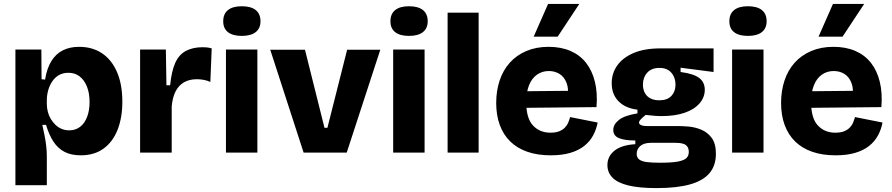

<svg xmlns="http://www.w3.org/2000/svg" viewBox="-20 -782 4573 984"><path d="M59 167V-268V-528H192L193 -376L211 -374Q220 -431 243 -468.5Q266 -506 302 -524Q338 -542 385 -542Q454 -542 503.5 -508.5Q553 -475 580 -412Q607 -349 607 -261Q607 -180 583 -118Q559 -56 511.5 -21Q464 14 394 14Q345 14 311 -3.5Q277 -21 254 -56Q231 -91 216 -142H197Q203 -115 208.5 -87Q214 -59 217 -32.5Q220 -6 220 19V167ZM335 -114Q367 -114 390.5 -132Q414 -150 426.5 -183Q439 -216 439 -259Q439 -305 425.5 -338.5Q412 -372 388 -390.5Q364 -409 331 -409Q302 -409 281 -396.5Q260 -384 246.5 -363Q233 -342 226.5 -317.5Q220 -293 220 -269V-250Q220 -229 225 -209.5Q230 -190 240 -173Q250 -156 264 -142.5Q278 -129 296 -121.5Q314 -114 335 -114Z M698 0V-250V-528H830L833 -345H852Q859 -417 878 -459.5Q897 -502 932.5 -521Q968 -540 1019 -540Q1029 -540 1040 -539Q1051 -538 1065 -534L1058 -362Q1041 -370 1022.5 -373Q1004 -376 989 -376Q951 -376 923.5 -360.5Q896 -345 880 -314Q864 -283 860 -236V0Z M1138 0V-528H1299V0ZM1219 -598Q1173 -598 1148.5 -617Q1124 -636 1124 -673Q1124 -711 1148.5 -730.5Q1173 -750 1219 -750Q1266 -750 1290.5 -730.5Q1315 -711 1315 -673Q1315 -637 1290.5 -617.5Q1266 -598 1219 -598Z M1536 0 1365 -527H1543L1643 -127H1658L1759 -527H1929L1757 0Z M1995 0V-528H2156V0ZM2076 -598Q2030 -598 2005.5 -617Q1981 -636 1981 -673Q1981 -711 2005.5 -730.5Q2030 -750 2076 -750Q2123 -750 2147.5 -730.5Q2172 -711 2172 -673Q2172 -637 2147.5 -617.5Q2123 -598 2076 -598Z M2274 0V-717H2433V0Z M2802 14Q2735 14 2683 -4Q2631 -22 2595.5 -56.5Q2560 -91 2541.5 -141Q2523 -191 2523 -254Q2523 -316 2540.5 -369Q2558 -422 2592.5 -460.5Q2627 -499 2677.5 -520.5Q2728 -542 2791 -542Q2855 -542 2903.5 -521Q2952 -500 2983.5 -460Q3015 -420 3029 -362.5Q3043 -305 3037 -233L2628 -229V-314L2942 -317L2889 -276Q2896 -326 2883.5 -357.5Q2871 -389 2847 -403.5Q2823 -418 2793 -418Q2758 -418 2731.5 -399Q2705 -380 2691 -344.5Q2677 -309 2677 -258Q2677 -176 2711.5 -139Q2746 -102 2801 -102Q2828 -102 2845.5 -109Q2863 -116 2874.5 -127.5Q2886 -139 2892 -153.5Q2898 -168 2902 -182L3043 -154Q3036 -118 3019.5 -87.5Q3003 -57 2974 -34Q2945 -11 2902.5 1.5Q2860 14 2802 14ZM2838 -594H2715L2789 -762H2949Z M3345 182Q3256 182 3200.5 168.5Q3145 155 3119 128.5Q3093 102 3093 64Q3093 19 3129.5 -10Q3166 -39 3236 -43V-62Q3182 -62 3152.5 -74Q3123 -86 3123 -116Q3123 -144 3151.5 -167Q3180 -190 3247 -201V-220Q3186 -227 3150.5 -262.5Q3115 -298 3115 -356Q3115 -406 3143 -446Q3171 -486 3226.5 -510Q3282 -534 3365 -534H3637V-413L3468 -435V-413Q3536 -404 3564 -382Q3592 -360 3592 -322Q3592 -283 3565 -252Q3538 -221 3488.5 -204Q3439 -187 3370 -187Q3356 -187 3340.5 -188Q3325 -189 3289 -193Q3273 -180 3264 -170.5Q3255 -161 3255 -153Q3255 -148 3260 -144Q3265 -140 3274 -138Q3283 -136 3294 -136H3455Q3475 -136 3507.5 -133.5Q3540 -131 3572.5 -118Q3605 -105 3627 -76Q3649 -47 3649 6Q3649 66 3616.5 105Q3584 144 3516.5 163Q3449 182 3345 182ZM3363 52Q3422 52 3454 46Q3486 40 3498 28Q3510 16 3510 -3Q3510 -20 3503 -30Q3496 -40 3485 -44Q3474 -48 3462.5 -49Q3451 -50 3443 -50H3313Q3277 -49 3260 -32.5Q3243 -16 3243 6Q3243 25 3255.5 35Q3268 45 3294 48.5Q3320 52 3363 52ZM3359 -268Q3400 -268 3421 -290.5Q3442 -313 3442 -348Q3442 -385 3420.5 -409.5Q3399 -434 3360 -434Q3319 -434 3297 -409.5Q3275 -385 3275 -348Q3275 -325 3284.5 -306.5Q3294 -288 3313 -278Q3332 -268 3359 -268Z M3732 0V-528H3893V0ZM3813 -598Q3767 -598 3742.5 -617Q3718 -636 3718 -673Q3718 -711 3742.5 -730.5Q3767 -750 3813 -750Q3860 -750 3884.5 -730.5Q3909 -711 3909 -673Q3909 -637 3884.5 -617.5Q3860 -598 3813 -598Z M4262 14Q4195 14 4143 -4Q4091 -22 4055.5 -56.5Q4020 -91 4001.5 -141Q3983 -191 3983 -254Q3983 -316 4000.5 -369Q4018 -422 4052.5 -460.5Q4087 -499 4137.5 -520.5Q4188 -542 4251 -542Q4315 -542 4363.5 -521Q4412 -500 4443.5 -460Q4475 -420 4489 -362.5Q4503 -305 4497 -233L4088 -229V-314L4402 -317L4349 -276Q4356 -326 4343.5 -357.5Q4331 -389 4307 -403.5Q4283 -418 4253 -418Q4218 -418 4191.5 -399Q4165 -380 4151 -344.5Q4137 -309 4137 -258Q4137 -176 4171.5 -139Q4206 -102 4261 -102Q4288 -102 4305.5 -109Q4323 -116 4334.5 -127.5Q4346 -139 4352 -153.5Q4358 -168 4362 -182L4503 -154Q4496 -118 4479.5 -87.5Q4463 -57 4434 -34Q4405 -11 4362.5 1.5Q4320 14 4262 14ZM4298 -594H4175L4249 -762H4409Z"/></svg>

Font: Bricolage Grotesque 24pt ExtraBold
Style: Regular
Weight: 800
Designer: Mathieu Triay
Foundry: Atelier Triay
Version: Version 1.001;gftools[0.9.33.dev8+g029e19f]